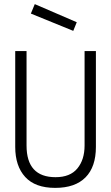

<svg xmlns="http://www.w3.org/2000/svg" viewBox="-20 -903 540 933"><path d="M149 -883 353 -795 336 -753 130 -837ZM54 -189V-655H109V-196Q109 -42 250 -42Q321 -42 356 -84.5Q391 -127 391 -196V-655H446V-189Q446 -92 395.5 -41Q345 10 248 10Q151 10 102.5 -43Q54 -96 54 -189Z"/></svg>

Font: TypoPRO Lekton
Style: Regular
Weight: 400
Monospace: yes
Designer: Paolo Mazzetti, Luciano Perondi, Raffaele Flato, Elena Papassissa, Emilio Macchia, Michela Povoleri, Tobias Seemiller, R
Version: Version 34.000